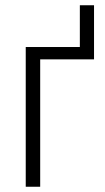

<svg xmlns="http://www.w3.org/2000/svg" viewBox="-20 -711 399 731"><path d="M338 -485H133V0H78V-532H284V-691H338Z"/></svg>

Font: Noto Sans UI NarrowLight
Style: Regular
Weight: 300
Width: 4
Designer: Monotype Design Team
Foundry: Monotype Imaging Inc.
Version: Version 1.001